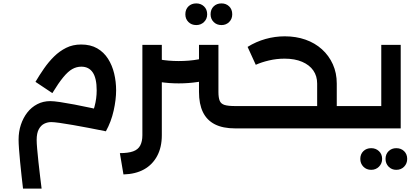

<svg xmlns="http://www.w3.org/2000/svg" viewBox="-20 -753 2438 1126"><path d="M115 353Q111 320 106.5 279Q102 238 98 197Q94 156 91.5 121.5Q89 87 89 66Q89 19 102.5 -21.5Q116 -62 140 -93Q164 -124 198.5 -142Q233 -160 275 -160Q295 -160 332 -154.5Q369 -149 416.5 -140Q464 -131 517 -119.5Q570 -108 622 -96L601 17Q553 7 502.5 -2.5Q452 -12 407 -20Q362 -28 328.5 -32.5Q295 -37 280 -37Q259 -37 239.5 -27.5Q220 -18 207.5 5Q195 28 195 68Q195 86 198 120.5Q201 155 205.5 197Q210 239 215 280Q220 321 224 353ZM601 17 498 -42Q522 -82 534.5 -128.5Q547 -175 547 -223Q547 -294 524 -328Q501 -362 457 -362Q429 -362 404 -348Q379 -334 351 -300Q323 -266 287 -207L188 -273Q211 -312 238 -351Q265 -390 297 -421.5Q329 -453 368 -472.5Q407 -492 456 -492Q511 -492 550 -469.5Q589 -447 613.5 -408.5Q638 -370 649.5 -322Q661 -274 661 -223Q661 -169 646.5 -104Q632 -39 601 17Z M1399 0V-131Q1410 -131 1414.5 -113Q1419 -95 1419 -66Q1419 -36 1414.5 -18Q1410 0 1399 0ZM1360 0Q1287 0 1240 -24Q1193 -48 1170 -95.5Q1147 -143 1147 -214V-490H1261V-214Q1261 -180 1268.5 -162Q1276 -144 1297 -137.5Q1318 -131 1360 -131H1399V0ZM1028 -264Q972 -264 918.5 -272Q865 -280 815 -295V-431Q861 -414 914.5 -404.5Q968 -395 1028 -395Q1089 -395 1142 -404.5Q1195 -414 1241 -431V-295Q1192 -280 1138.5 -272Q1085 -264 1028 -264ZM683 145Q732 145 761 134.5Q790 124 802.5 100Q815 76 815 40V-490H929V40Q929 111 901.5 162Q874 213 824.5 240.5Q775 268 704 270ZM1279 -606Q1251 -606 1233 -624Q1215 -642 1215 -669Q1215 -698 1233 -715.5Q1251 -733 1279 -733Q1306 -733 1324 -715.5Q1342 -698 1342 -669Q1342 -642 1324 -624Q1306 -606 1279 -606ZM1131 -606Q1103 -606 1085 -624Q1067 -642 1067 -669Q1067 -698 1085 -715.5Q1103 -733 1131 -733Q1158 -733 1176.5 -715.5Q1195 -698 1195 -669Q1195 -642 1176.5 -624Q1158 -606 1131 -606Z M1932 0V-131H2073V0ZM1399 0Q1388 0 1383.5 -18Q1379 -36 1379 -67Q1379 -96 1383.5 -113.5Q1388 -131 1399 -131ZM1840 -24V-263Q1840 -307 1817.5 -339.5Q1795 -372 1752 -390.5Q1709 -409 1649 -409Q1602 -409 1557.5 -398.5Q1513 -388 1480 -373L1432 -478Q1482 -509 1537.5 -524.5Q1593 -540 1650 -540Q1716 -540 1771.5 -520.5Q1827 -501 1868 -464Q1909 -427 1932 -376Q1955 -325 1955 -263V-24ZM1399 0V-131H1997L1975 0ZM2073 0V-131Q2084 -131 2088.5 -113Q2093 -95 2093 -66Q2093 -36 2088.5 -18Q2084 0 2073 0Z M2216 -490H2330V0H2073V-131H2216ZM2073 0Q2062 0 2057.5 -18Q2053 -36 2053 -67Q2053 -96 2057.5 -113.5Q2062 -131 2073 -131ZM2304 243Q2277 243 2259 224.5Q2241 206 2241 179Q2241 151 2259 133.5Q2277 116 2304 116Q2332 116 2350 133.5Q2368 151 2368 179Q2368 206 2350 224.5Q2332 243 2304 243ZM2157 243Q2129 243 2111 224.5Q2093 206 2093 179Q2093 151 2111 133.5Q2129 116 2157 116Q2184 116 2202.5 133.5Q2221 151 2221 179Q2221 206 2202.5 224.5Q2184 243 2157 243Z"/></svg>

Font: Alexandria Medium
Style: Regular
Weight: 500
Designer: Mohamed Gaber
Foundry: Kief Type Foundry
Version: Version 5.100